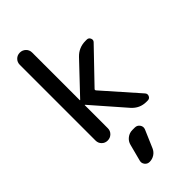

<svg xmlns="http://www.w3.org/2000/svg" viewBox="-310 -819 1158 1158"><g transform="rotate(-45 269.0 -240.0)"><path d="M77 -52V-698Q77 -720 92 -735Q107 -750 129 -750Q151 -750 166.5 -735Q182 -720 182 -698V-291Q182 -290 183 -290L185 -291L363 -479Q402 -520 459 -520H470Q486 -520 492.5 -505Q499 -490 488 -479L293 -276Q288 -271 293 -264L489 -42Q500 -30 493.5 -15Q487 0 470 0H459Q403 0 365 -43L185 -249Q184 -250 183 -250Q182 -250 182 -249V-52Q182 -30 166.5 -15Q151 0 129 0Q107 0 92 -15Q77 -30 77 -52ZM279 60H300Q320 60 331.5 76.5Q343 93 335 112L287 224Q278 245 259 257.5Q240 270 217 270Q198 270 186.5 255Q175 240 180 222L208 115Q214 91 234 75.5Q254 60 279 60Z"/></g></svg>

Font: Rounded Mplus 1c Medium
Style: Regular
Weight: 500
Version: Version 1.059.20150529